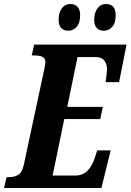

<svg xmlns="http://www.w3.org/2000/svg" viewBox="-40 -936 650 956"><path d="M-7 -54H3Q33 -54 51.5 -66Q70 -78 78 -113L180 -589Q186 -617 186 -626Q186 -646 171.5 -653Q157 -660 128 -660H118L130 -714H590L553 -527H486Q487 -532 490 -558Q493 -584 493 -590Q493 -618 479 -635Q465 -652 437 -652H346L295 -404H472L459 -343H280L222 -62H335Q371 -62 394 -84.5Q417 -107 430 -144L444 -187H511L465 0H-20ZM252 -837Q252 -873 268 -894.5Q284 -916 311 -916Q333 -916 346 -902Q359 -888 359 -861Q359 -821 341.5 -802Q324 -783 301 -783Q278 -783 265 -796.5Q252 -810 252 -837ZM429 -837Q429 -872 445 -894Q461 -916 488 -916Q511 -916 523.5 -902.5Q536 -889 536 -861Q536 -821 518.5 -802Q501 -783 478 -783Q455 -783 442 -796.5Q429 -810 429 -837Z"/></svg>

Font: Noto Serif CondExtraBold
Style: Italic
Weight: 800
Width: 3
Italic angle: -12°
Designer: Monotype Design Team
Foundry: Monotype Imaging Inc.
Version: Version 1.001